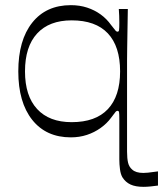

<svg xmlns="http://www.w3.org/2000/svg" viewBox="-20 -518 633 745"><path d="M593 202Q579 204 564 205.5Q549 207 537 207Q506 207 486.5 198Q467 189 455 170Q448 158 445.5 138.5Q443 119 443 101Q443 73 443 47Q443 21 443 -4Q443 -29 443 -55Q443 -76 442 -82Q441 -88 436 -88Q432 -88 428.5 -84Q425 -80 411 -61Q395 -39 370.5 -21.5Q346 -4 317 5.5Q288 15 255 15Q159 15 105 -53Q51 -121 51 -241Q51 -362 105 -430Q159 -498 255 -498Q289 -498 318 -488.5Q347 -479 370.5 -462Q394 -445 411 -421Q425 -403 428.5 -399Q432 -395 436 -395Q441 -395 442 -401.5Q443 -408 443 -431Q443 -444 442.5 -457Q442 -470 441 -483H476Q475 -430 474.5 -393Q474 -356 473.5 -330.5Q473 -305 473 -283.5Q473 -262 473 -240.5Q473 -219 473 -191Q473 -127 473 -64Q473 -1 473 70Q473 97 477 113.5Q481 130 493 140Q507 153 536 153Q545 153 554 152Q563 151 573.5 149.5Q584 148 593 147ZM77 -241Q77 -146 124 -95Q171 -44 258 -44Q351 -44 398.5 -94.5Q446 -145 446 -241Q446 -338 398.5 -388.5Q351 -439 258 -439Q171 -439 124 -388Q77 -337 77 -241Z"/></svg>

Font: Ojuju
Style: Regular
Weight: 400
Designer: Chisaokwu Joboson, Mirko Velimirovic
Foundry: Udi Foundry
Version: Version 1.000